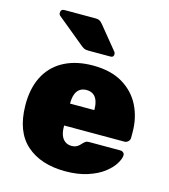

<svg xmlns="http://www.w3.org/2000/svg" viewBox="-114 -848 836 948"><g transform="rotate(15 304.5 -374.0)"><path d="M307 10Q182 10 108.5 -54.5Q35 -119 33 -252Q33 -256 33 -262.5Q33 -269 33 -272Q36 -355 69.5 -412.5Q103 -470 163.5 -500Q224 -530 306 -530Q398 -530 458.5 -493.5Q519 -457 549 -396.5Q579 -336 579 -261V-233Q579 -223 571 -215Q563 -207 552 -207H244Q244 -207 244 -205Q244 -203 244 -201Q244 -177 250.5 -158.5Q257 -140 271 -129.5Q285 -119 305 -119Q318 -119 327 -123Q336 -127 343 -133.5Q350 -140 355 -146Q364 -155 369.5 -157.5Q375 -160 387 -160H544Q553 -160 559.5 -154Q566 -148 565 -139Q564 -121 548 -95.5Q532 -70 500.5 -46Q469 -22 420 -6Q371 10 307 10ZM244 -319H368V-321Q368 -348 361 -367Q354 -386 340 -395.5Q326 -405 306 -405Q286 -405 272 -395.5Q258 -386 251 -367Q244 -348 244 -321ZM264 -595Q249 -595 240.5 -599.5Q232 -604 224 -611L84 -726Q79 -731 79 -738Q79 -758 98 -758H257Q269 -758 276.5 -754.5Q284 -751 294 -739L388 -624Q393 -619 393 -611Q393 -595 377 -595Z"/></g></svg>

Font: Rubik Light ExtraBold
Style: Regular
Weight: 800
Version: Version 2.104